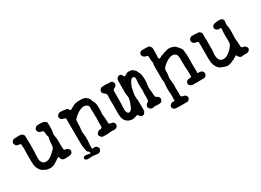

<svg xmlns="http://www.w3.org/2000/svg" viewBox="-26 -1232 2786 2051"><g transform="rotate(-30 1367.5 -207.0)"><path d="M179 -176Q175 -105 182 -90Q194 -65 204 -58.5Q214 -52 216.5 -52.5Q219 -53 224 -51Q235 -48 246 -50Q257 -52 260.5 -52Q264 -52 267.5 -53.5Q271 -55 271 -56Q271 -57 277 -59Q313 -77 344 -111Q348 -116 349 -115Q350 -114 353 -118Q356 -122 357 -122Q358 -122 362 -127.5Q366 -133 366 -133.5Q366 -134 370.5 -140Q375 -146 374 -147.5Q373 -149 375 -152.5Q377 -156 377.5 -165.5Q378 -175 379 -177Q380 -179 380 -187.5Q380 -196 380.5 -196.5Q381 -197 381.5 -205Q382 -213 383.5 -223.5Q385 -234 385.5 -240.5Q386 -247 387.5 -252Q389 -257 389 -258Q389 -259 391 -261Q393 -263 389 -273Q385 -283 383 -300.5Q381 -318 380.5 -319.5Q380 -321 380 -324.5Q380 -328 379 -329.5Q378 -331 377 -337Q374 -350 358 -352Q319 -357 313 -386Q309 -406 323 -419Q337 -432 346 -433Q355 -434 379.5 -434Q404 -434 405 -433Q406 -432 415 -431.5Q424 -431 431.5 -427.5Q439 -424 444.5 -419Q450 -414 451 -414Q460 -414 460 -367.5Q460 -321 459 -317.5Q458 -314 457.5 -307.5Q457 -301 456 -295.5Q455 -290 455 -286Q455 -282 452 -270.5Q449 -259 451 -252Q453 -245 453.5 -239.5Q454 -234 455 -230Q456 -226 457 -215Q458 -204 459 -200.5Q460 -197 460 -135.5Q460 -74 463 -69Q467 -60 481 -59Q502 -57 517 -40Q525 -30 525 -20Q525 5 503 16Q493 20 484.5 20.5Q476 21 471.5 22Q467 23 443.5 23Q420 23 417 23Q387 18 380 -17Q379 -26 378 -26.5Q377 -27 373 -27Q369 -27 353 -16Q337 -5 331 -1Q325 3 315 9Q276 36 236 33Q196 30 188 22Q187 21 176.5 16Q166 11 161 9Q156 7 145 -3Q110 -36 103 -88Q100 -108 100 -193.5Q100 -279 101.5 -280Q103 -281 103 -289.5Q103 -298 101.5 -298Q100 -298 100 -315.5Q100 -333 99 -339Q96 -351 77 -352Q58 -353 49.5 -359Q41 -365 41 -366.5Q41 -368 38.5 -371.5Q36 -375 33 -381Q30 -387 29.5 -387Q29 -387 29 -393.5Q29 -400 31.5 -407.5Q34 -415 43.5 -423Q53 -431 59.5 -432.5Q66 -434 104 -434.5Q142 -435 151.5 -432Q161 -429 170 -418.5Q179 -408 180.5 -399.5Q182 -391 182 -292Q182 -193 181 -191.5Q180 -190 179 -176Z M668 72 667 68Q667 65 666 63Q665 61 664.5 58Q664 55 662.5 50Q661 45 660.5 39.5Q660 34 658.5 24.5Q657 15 656 5.5Q655 -4 654 -4L653 -135Q653 -333 652 -339Q649 -349 634 -352Q597 -358 589 -385Q588 -389 588 -398.5Q588 -408 599.5 -419Q611 -430 619.5 -432.5Q628 -435 644.5 -434Q661 -433 667.5 -432.5Q674 -432 674 -431Q674 -430 679 -429.5Q684 -429 684.5 -428.5Q685 -428 695.5 -428Q706 -428 710 -426Q722 -421 734 -399Q738 -394 743.5 -395.5Q749 -397 774 -413Q815 -437 853 -438Q862 -439 872 -438Q882 -437 892 -438Q910 -438 931 -432L948 -424L953 -419Q980 -401 987 -370Q989 -359 996 -349Q1014 -324 1012 -253Q1012 -233 1012 -230.5Q1012 -228 1011 -223.5Q1010 -219 1010 -213.5Q1010 -208 1009 -197Q1008 -186 1010.5 -168.5Q1013 -151 1014 -141Q1015 -131 1015 -128.5Q1015 -126 1015.5 -104.5Q1016 -83 1017 -77Q1018 -60 1041 -59Q1072 -57 1083 -30Q1085 -24 1082 -11Q1076 18 1037 20Q1025 20 1022 19Q1010 17 991 19Q972 21 971 21.5Q970 22 967.5 22.5Q965 23 934.5 23Q904 23 894.5 22Q885 21 875 10Q847 -18 873 -45Q886 -58 904 -59Q922 -60 927.5 -65Q933 -70 933.5 -77Q934 -84 934 -134Q934 -184 935 -184Q938 -186 936.5 -194Q935 -202 934.5 -202.5Q934 -203 934 -245.5Q934 -288 933.5 -296.5Q933 -305 933.5 -305Q934 -305 934 -316.5Q934 -328 928 -337.5Q922 -347 920 -347Q918 -347 916.5 -348Q915 -349 913 -350.5Q911 -352 909 -353Q907 -354 906.5 -353Q906 -352 903 -355Q883 -366 851 -356Q819 -346 798 -330Q744 -290 738 -272Q736 -265 735.5 -232.5Q735 -200 734.5 -196.5Q734 -193 734 -187Q734 -181 732.5 -171.5Q731 -162 730.5 -157Q730 -152 729 -142Q728 -128 731 -106Q734 -84 734 -80Q734 -76 734.5 -73.5Q735 -71 735 -45Q735 -19 734.5 -15Q734 -11 733.5 -3.5Q733 4 732.5 6.5Q732 9 731.5 15.5Q731 22 730 28.5Q729 35 729.5 55.5Q730 76 732.5 77Q735 78 745.5 77.5Q756 77 755.5 76.5Q755 76 759 76H767Q766 75 770.5 76Q775 77 783.5 83Q792 89 798.5 101Q805 113 799 127Q792 147 771 154Q760 157 760 155.5Q760 154 757 154Q754 154 750.5 153.5Q747 153 732.5 151.5Q718 150 708 148Q698 146 687 147Q619 157 607 136L605 132Q603 118 604 118Q605 118 605 116.5Q605 115 606.5 115Q608 115 608 112.5Q608 110 610.5 109.5Q613 109 614 107Q619 101 641 103Q663 105 675.5 109Q688 113 690 111Q692 109 692 101Q692 84 678 82Q676 82 675.5 80Q675 78 673.5 78Q672 78 672 77Z M1435 -425 1444 -431Q1444 -431 1447 -433L1450 -435Q1450 -435 1455.5 -436.5Q1461 -438 1461 -439Q1461 -440 1464 -441Q1485 -445 1505.5 -440.5Q1526 -436 1526 -434Q1526 -432 1530 -429.5Q1534 -427 1535 -425.5Q1536 -424 1544 -419Q1559 -408 1571 -376Q1572 -373 1576 -367Q1584 -350 1585.5 -331Q1587 -312 1588 -310.5Q1589 -309 1589 -281Q1589 -253 1588 -249Q1587 -245 1586 -234.5Q1585 -224 1584 -217.5Q1583 -211 1582.5 -206.5Q1582 -202 1580.5 -194Q1579 -186 1580.5 -177.5Q1582 -169 1583 -158.5Q1584 -148 1584.5 -142.5Q1585 -137 1585.5 -130.5Q1586 -124 1586.5 -119.5Q1587 -115 1587 -106.5Q1587 -98 1588 -93.5Q1589 -89 1589.5 -79.5Q1590 -70 1594.5 -65.5Q1599 -61 1608 -57Q1635 -43 1635 -21Q1635 -8 1627 3.5Q1619 15 1611 17Q1592 22 1577 21Q1549 17 1542.5 18Q1536 19 1529 20Q1522 21 1518 22Q1499 27 1486 17Q1458 -4 1466 -28Q1471 -44 1491 -56Q1504 -64 1505.5 -71Q1507 -78 1507 -107Q1507 -136 1507 -143.5Q1507 -151 1507 -156.5Q1507 -162 1507 -165Q1508 -174 1508 -175Q1508 -176 1509 -177L1510 -187V-200L1508 -212L1507 -253Q1507 -258 1507 -279Q1507 -300 1508 -300.5Q1509 -301 1509.5 -306.5Q1510 -312 1511 -329Q1515 -361 1493 -366Q1479 -369 1468 -358Q1457 -347 1455.5 -343.5Q1454 -340 1448.5 -331Q1443 -322 1439.5 -313.5Q1436 -305 1434 -301.5Q1432 -298 1430 -292Q1428 -286 1426.5 -282Q1425 -278 1424 -269.5Q1423 -261 1421 -255Q1419 -249 1417.5 -240Q1416 -231 1412.5 -214Q1409 -197 1409 -183.5Q1409 -170 1410 -160.5Q1411 -151 1411.5 -143.5Q1412 -136 1413.5 -132.5Q1415 -129 1414.5 -104Q1414 -79 1415 -36Q1416 7 1414 5Q1403 28 1397 33Q1369 53 1344 24Q1338 16 1338 14Q1337 7 1326 7H1319Q1306 13 1296.5 15Q1287 17 1280 18Q1260 23 1248.5 19.5Q1237 16 1229.5 14.5Q1222 13 1210 5Q1198 -3 1197 -3Q1196 -3 1188 -11Q1169 -33 1164 -57.5Q1159 -82 1159 -128L1160 -189L1161 -188L1159 -252L1160 -316Q1162 -316 1161.5 -330Q1161 -344 1160 -343.5Q1159 -343 1159 -347Q1157 -356 1138 -370Q1106 -393 1123 -422Q1133 -439 1152 -443Q1155 -444 1189 -444.5Q1223 -445 1223 -444Q1223 -443 1226 -442Q1234 -441 1244.5 -441.5Q1255 -442 1255.5 -443Q1256 -444 1269 -438.5Q1282 -433 1289 -415Q1291 -411 1291 -402Q1291 -385 1269 -370Q1264 -367 1263.5 -366.5Q1263 -366 1257 -363Q1244 -357 1242 -346Q1241 -343 1241 -257Q1241 -171 1240 -168Q1239 -165 1238.5 -158Q1238 -151 1238 -145.5Q1238 -140 1238 -125Q1237 -99 1239 -95.5Q1241 -92 1243 -83Q1245 -74 1253 -67Q1265 -55 1280 -65L1285 -68Q1285 -66 1289 -68.5Q1293 -71 1301 -82.5Q1309 -94 1310 -98.5Q1311 -103 1315 -112.5Q1319 -122 1320 -125Q1321 -128 1323 -130.5Q1325 -133 1327 -141Q1329 -149 1330 -150Q1331 -151 1331.5 -154Q1332 -157 1333.5 -162Q1335 -167 1336.5 -173Q1338 -179 1339 -185Q1343 -201 1341 -215.5Q1339 -230 1338.5 -232.5Q1338 -235 1337.5 -239Q1337 -243 1336.5 -249Q1336 -255 1335 -255V-353Q1335 -415 1336 -424.5Q1337 -434 1348 -445Q1364 -461 1383 -457Q1400 -454 1410 -429Q1413 -422 1415 -420Q1417 -418 1419.5 -419Q1422 -420 1423 -420Q1424 -420 1425.5 -421Q1427 -422 1427.5 -422Q1428 -422 1429.5 -422.5Q1431 -423 1433 -424Q1435 -425 1435 -425Z M1767 -569 1797 -567V-568Q1812 -565 1823 -544Q1826 -539 1826 -539Q1830 -537 1829.5 -491Q1829 -445 1828 -437Q1824 -419 1826.5 -415Q1829 -411 1830 -404Q1832 -395 1839 -397Q1844 -398 1854 -404Q1864 -410 1865.5 -410Q1867 -410 1872 -412.5Q1877 -415 1878 -415Q1879 -415 1882 -416Q1885 -417 1887 -417.5Q1889 -418 1896 -421Q1908 -426 1910 -428H1911L1915 -429H1916V-430Q1917 -429 1922 -430.5Q1927 -432 1935 -433.5Q1943 -435 1943 -435.5Q1943 -436 1945.5 -436.5Q1948 -437 1950.5 -438Q1953 -439 1957 -439.5Q1961 -440 1961.5 -441Q1962 -442 1975 -442Q2001 -441 2014 -436Q2049 -424 2054.5 -415.5Q2060 -407 2068.5 -400Q2077 -393 2082.5 -384Q2088 -375 2092 -371Q2102 -359 2103 -347.5Q2104 -336 2105.5 -323Q2107 -310 2107.5 -302.5Q2108 -295 2109.5 -286.5Q2111 -278 2109.5 -270Q2108 -262 2109 -257Q2110 -252 2110 -222.5Q2110 -193 2109 -188.5Q2108 -184 2108 -175.5Q2108 -167 2109 -164Q2110 -161 2110 -117.5Q2110 -74 2110.5 -72Q2111 -70 2110.5 -69Q2110 -68 2110 -64Q2110 -60 2113 -59Q2116 -58 2121 -58Q2126 -58 2126 -58Q2130 -61 2142 -58Q2166 -53 2174.5 -36Q2183 -19 2174.5 -1.5Q2166 16 2151.5 20Q2137 24 2131 22.5Q2125 21 2121.5 22Q2118 23 2061 23Q2004 23 2003 22.5Q2002 22 1992.5 20Q1983 18 1975 11Q1953 -7 1965 -32Q1969 -40 1973.5 -43.5Q1978 -47 1978.5 -47.5Q1979 -48 1981 -48.5Q1983 -49 1983.5 -50Q1984 -51 1988 -52Q1992 -53 1994 -53Q1996 -53 2010 -54.5Q2024 -56 2028 -58Q2035 -62 2033 -83.5Q2031 -105 2032 -132.5Q2033 -160 2031.5 -161Q2030 -162 2030 -168.5Q2030 -175 2029 -177Q2028 -179 2028 -237Q2028 -309 2024 -322Q2015 -349 1987 -358Q1980 -360 1970 -360Q1930 -360 1875 -317Q1871 -314 1868 -312.5Q1865 -311 1863 -308Q1861 -305 1848 -292.5Q1835 -280 1832.5 -272Q1830 -264 1829.5 -237.5Q1829 -211 1828.5 -209Q1828 -207 1826 -192.5Q1824 -178 1822.5 -169Q1821 -160 1822.5 -150Q1824 -140 1824.5 -133.5Q1825 -127 1825.5 -124.5Q1826 -122 1826 -119.5Q1826 -117 1827 -112.5Q1828 -108 1828 -101Q1828 -94 1829 -91Q1832 -76 1829.5 -61Q1827 -46 1828 -40.5Q1829 -35 1829.5 10Q1830 55 1830 59Q1834 72 1848 74Q1870 76 1882 87Q1910 114 1881 143Q1873 150 1865.5 151Q1858 152 1794 152Q1730 152 1716 149Q1697 145 1688 127Q1686 122 1685 122V107Q1692 80 1722 75Q1730 73 1731 74Q1732 75 1736.5 75Q1741 75 1741 75H1747Q1751 74 1751 37.5Q1751 1 1751.5 -4.5Q1752 -10 1751 -16Q1750 -22 1749.5 -29.5Q1749 -37 1748 -38Q1747 -39 1747.5 -73Q1748 -107 1748.5 -108Q1749 -109 1750 -117.5Q1751 -126 1752 -138Q1754 -155 1752 -165Q1750 -175 1750 -180Q1750 -185 1748 -185Q1747 -184 1748 -357V-363Q1754 -390 1752.5 -398.5Q1751 -407 1750 -416.5Q1749 -426 1748.5 -426.5Q1748 -427 1747.5 -449.5Q1747 -472 1746.5 -475.5Q1746 -479 1741 -484Q1735 -490 1721.5 -491.5Q1708 -493 1699 -502Q1672 -527 1688 -552Q1696 -563 1698 -563Q1700 -563 1703.5 -565Q1707 -567 1710 -568Q1718 -571 1736 -569H1766Z M2521 -423 2532 -428Q2533 -428 2533 -428.5Q2533 -429 2533.5 -429Q2534 -429 2537 -430L2561 -433Q2561 -434 2561.5 -434Q2562 -434 2563 -434Q2593 -436 2605.5 -434Q2618 -432 2617.5 -431.5Q2617 -431 2626 -426Q2649 -412 2637 -370Q2634 -360 2638 -345Q2649 -297 2643 -211Q2641 -189 2642 -185Q2643 -181 2643.5 -169.5Q2644 -158 2644 -157.5Q2644 -157 2645 -147Q2646 -137 2647.5 -134.5Q2649 -132 2648 -121Q2647 -73 2653 -66.5Q2659 -60 2670 -58Q2689 -57 2701 -44Q2724 -21 2706 2Q2696 14 2686 17Q2676 20 2656 19.5Q2636 19 2628.5 20Q2621 21 2618 21Q2615 21 2611 22Q2597 25 2584.5 13.5Q2572 2 2568.5 -8Q2565 -18 2561.5 -19Q2558 -20 2546 -12Q2518 7 2512 9Q2490 15 2487 18Q2482 24 2459 29Q2436 34 2424 33Q2412 32 2411.5 31Q2411 30 2406 29Q2401 28 2394.5 25.5Q2388 23 2373 18Q2358 13 2352.5 9.5Q2347 6 2342 4Q2337 2 2325 -12Q2292 -49 2289 -110Q2287 -146 2288 -225Q2289 -335 2286 -341Q2280 -351 2260.5 -352.5Q2241 -354 2228.5 -366.5Q2216 -379 2216 -393.5Q2216 -408 2228.5 -420.5Q2241 -433 2252 -433.5Q2263 -434 2289 -434Q2315 -434 2315.5 -433Q2316 -432 2320 -432Q2324 -432 2329 -431Q2334 -430 2334.5 -430.5Q2335 -431 2339.5 -430Q2344 -429 2346 -428.5Q2348 -428 2358 -418Q2368 -408 2369.5 -395.5Q2371 -383 2369.5 -380.5Q2368 -378 2368 -361Q2368 -344 2369 -342.5Q2370 -341 2370 -257V-190Q2368 -181 2367.5 -172Q2367 -163 2365 -145.5Q2363 -128 2367 -107Q2371 -86 2380 -72.5Q2389 -59 2392 -62Q2393 -62 2393.5 -61Q2394 -60 2402 -56Q2428 -43 2468 -61Q2508 -79 2549 -131Q2563 -150 2564.5 -158Q2566 -166 2566 -175Q2566 -184 2567 -184Q2568 -184 2568 -191Q2568 -198 2567 -201Q2566 -204 2566 -253Q2566 -302 2567 -302.5Q2568 -303 2568 -308.5Q2568 -314 2569 -315Q2570 -316 2570 -333Q2570 -350 2568 -352Q2565 -356 2553 -354Q2532 -350 2518 -361.5Q2504 -373 2502 -381Q2498 -398 2501 -401V-400Q2502 -399 2502 -400Q2508 -416 2509 -415.5Q2510 -415 2513 -417.5Q2516 -420 2518 -421.5Q2520 -423 2521 -423Z"/></g></svg>

Font: TT2020 Style E
Style: Regular
Weight: 400
Version: Version 00.2